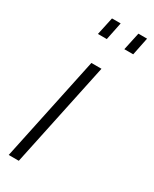

<svg xmlns="http://www.w3.org/2000/svg" viewBox="-191 -778 660 825"><g transform="rotate(30 138.5 -365.0)"><path d="M122 -520H172L62 0H12ZM84 -642 103 -730H146L128 -642ZM215 -642 234 -730H277L259 -642Z"/></g></svg>

Font: Raleway Light
Style: Italic
Weight: 300
Italic angle: -12°
Designer: Matt McInerney, Pablo Impallari, Rodrigo Fuenzalida
Foundry: Matt McInerney, Pablo Impallari, Rodrigo Fuenzalida
Version: Version 4.026